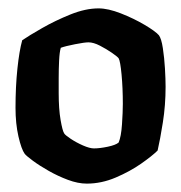

<svg xmlns="http://www.w3.org/2000/svg" viewBox="-20 -784 432 458"><path d="M187 -346Q166 -346 142 -355Q118 -364 96 -376.5Q74 -389 58.5 -400.5Q43 -412 39 -417Q31 -428 24 -458.5Q17 -489 17 -527Q17 -577 21.5 -620Q26 -663 33 -688Q49 -699 80.5 -717Q112 -735 148 -749.5Q184 -764 215 -764Q238 -764 268.5 -752Q299 -740 324.5 -725Q350 -710 359 -700Q365 -692 368.5 -669Q372 -646 373.5 -620.5Q375 -595 375 -577Q375 -533 368.5 -492Q362 -451 356 -425Q343 -412 316.5 -393.5Q290 -375 256 -360.5Q222 -346 187 -346ZM204 -430Q218 -430 237 -434Q256 -438 263 -444Q269 -458 271 -487.5Q273 -517 273 -536Q273 -574 270 -606Q267 -638 263 -645Q260 -649 247 -658Q234 -667 218.5 -675Q203 -683 191 -683Q182 -683 159 -678.5Q136 -674 125 -670Q122 -660 121 -639.5Q120 -619 120 -597.5Q120 -576 120 -562Q120 -524 124.5 -498Q129 -472 133 -466Q135 -462 148.5 -453Q162 -444 178 -437Q194 -430 204 -430Z"/></svg>

Font: Texturina 72pt ExtraBold
Style: Regular
Weight: 800
Designer: Guillermo Torres Carreño
Foundry: Omnibus-Type
Version: Version 1.002; ttfautohint (v1.8.3)